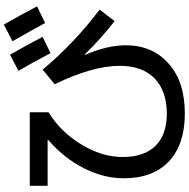

<svg xmlns="http://www.w3.org/2000/svg" viewBox="-12 -888 961 977"><g transform="rotate(-90 468.5 -399.5)"><path d="M596.7 -786.1 678.7 -829.1Q737.3 -725.6 769.5 -663.1L686.5 -623Q635.7 -719.7 596.7 -786.1ZM747.1 -816.4 832 -860.4Q877.9 -780.3 924.8 -691.4L839.8 -650.4Q799.8 -724.6 747.1 -816.4ZM378.9 -31.2Q493.2 -31.2 557.6 -92.8Q622.1 -156.2 622.1 -269.5Q622.1 -409.2 528.3 -601.6L602.5 -663.1Q737.3 -502 908.2 -373L849.6 -296.9Q759.8 -366.2 679.7 -449.2L677.7 -447.3Q726.6 -334 726.6 -240.2Q726.6 -103.5 632.8 -21.5Q541 60.5 378.9 60.5Q223.6 60.5 136.7 -19.5Q49.8 -101.6 49.8 -250Q49.8 -351.6 100.6 -452.1Q151.4 -553.7 245.1 -634.8L244.1 -637.7H11.7V-728.5H385.7V-632.8Q285.2 -571.3 221.7 -465.8Q157.2 -359.4 158.2 -254.9Q158.2 -145.5 215.8 -87.9Q272.5 -31.2 378.9 -31.2Z"/></g></svg>

Font: RobotoJAA
Style: Medium
Weight: 500
Version: Version 2.05; 2016-11-05